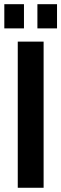

<svg xmlns="http://www.w3.org/2000/svg" viewBox="-38 -887 289 907"><path d="M-17.6 -867.2H75.2V-752.9H-17.6ZM138.7 -867.2H231.4V-752.9H138.7ZM45.9 -690.4H168V0H45.9Z"/></svg>

Font: Dinish Condensed
Style: Bold
Weight: 700
Width: 3
Designer: Bert Driehuis
Foundry: Playbeing
Version: Version 3.006; git-39231f3c-release